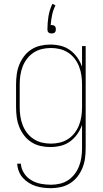

<svg xmlns="http://www.w3.org/2000/svg" viewBox="-20 -761 540 1004"><path d="M247 223Q227 223 206.5 220.5Q186 218 167 212Q148 206 130.5 195Q113 184 99.5 169Q86 154 78.5 134.5Q71 115 70 95H89Q91 122 106 145Q121 168 144 181.5Q167 195 193.5 200Q220 205 247 205Q270 205 293.5 199.5Q317 194 336.5 181Q356 168 370.5 149Q385 130 393.5 108Q402 86 405.5 62.5Q409 39 409 15V-108Q400 -82 384 -59.5Q368 -37 346 -21Q324 -5 297 1.5Q270 8 243 8Q217 8 191 2Q165 -4 143.5 -18Q122 -32 106 -53Q90 -74 80.5 -98Q71 -122 67.5 -148Q64 -174 64 -200V-320Q64 -346 67.5 -372Q71 -398 80.5 -422Q90 -446 106 -467Q122 -488 143.5 -502Q165 -516 191 -522Q217 -528 243 -528Q270 -528 297 -521.5Q324 -515 346 -499Q368 -483 384 -460.5Q400 -438 409 -412V-520H428V15Q428 41 424.5 67Q421 93 411 117.5Q401 142 385 162.5Q369 183 347 197Q325 211 299 217Q273 223 247 223ZM246 -10Q270 -10 293 -15.5Q316 -21 336 -34Q356 -47 370.5 -66Q385 -85 393.5 -107Q402 -129 405.5 -152.5Q409 -176 409 -200V-320Q409 -344 405.5 -367.5Q402 -391 393.5 -413Q385 -435 370.5 -454Q356 -473 336 -486Q316 -499 293 -504.5Q270 -510 246 -510Q222 -510 199 -504.5Q176 -499 156 -486Q136 -473 121.5 -454Q107 -435 98.5 -413Q90 -391 86.5 -367.5Q83 -344 83 -320V-200Q83 -176 86.5 -152.5Q90 -129 98.5 -107Q107 -85 121.5 -66Q136 -47 156 -34Q176 -21 199 -15.5Q222 -10 246 -10ZM250 -586Q246 -586 241.5 -587Q237 -588 233.5 -591.5Q230 -595 229 -599Q228 -603 228 -608Q228 -642 233.5 -676Q239 -710 254 -741L270 -733Q258 -709 252.5 -683Q247 -657 245 -630H250Q254 -630 258.5 -629Q263 -628 266.5 -624.5Q270 -621 271 -616.5Q272 -612 272 -608Q272 -603 271 -599Q270 -595 266.5 -591.5Q263 -588 258.5 -587Q254 -586 250 -586Z"/></svg>

Font: Iosevka Term Curly Thin
Style: Regular
Weight: 100
Designer: Belleve Invis
Foundry: Belleve Invis
Version: Version 32.3.0